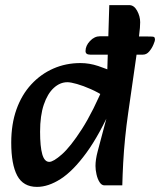

<svg xmlns="http://www.w3.org/2000/svg" viewBox="-20 -716 627 752"><path d="M125 16Q71 16 47.5 -28Q24 -72 24 -157Q24 -230 44.5 -287.5Q65 -345 102.5 -385.5Q140 -426 189 -447.5Q238 -469 295 -469Q330 -469 364.5 -457.5Q399 -446 424 -434L392 -336Q365 -354 335.5 -367Q306 -380 281.5 -387Q257 -394 244 -394Q215 -394 190.5 -371.5Q166 -349 151.5 -306Q137 -263 137 -200Q137 -142 145.5 -112Q154 -82 173 -82Q189 -82 222.5 -111.5Q256 -141 300.5 -210Q345 -279 394 -397L423 -308Q370 -188 318 -117Q266 -46 217.5 -15Q169 16 125 16ZM389 10Q378 10 370 -2.5Q362 -15 358 -33Q354 -51 354 -66Q354 -91 362.5 -123Q371 -155 384 -204L404 -279L375 -311L386 -416L400 -433L408 -696H486Q505 -696 517 -674Q529 -652 529 -629Q529 -619 528 -606.5Q527 -594 524 -570Q521 -546 515 -503L482 -273Q475 -225 470 -175Q465 -125 462.5 -78Q460 -31 459 10ZM333 -502Q315 -502 315 -516Q315 -537 332.5 -555.5Q350 -574 372 -574L569 -573Q581 -573 584 -570.5Q587 -568 587 -560Q587 -556 581 -541.5Q575 -527 564.5 -514.5Q554 -502 540 -502Z"/></svg>

Font: Alkatra
Style: Regular
Weight: 400
Designer: Suman Bhandary
Version: Version 1.100;gftools[0.9.22]